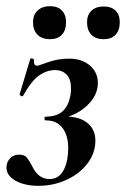

<svg xmlns="http://www.w3.org/2000/svg" viewBox="-20 -591 408 622"><path d="M205 -401Q245 -401 271 -379Q297 -357 297 -322Q297 -281 260.5 -247.5Q224 -214 168 -205L172 -213Q230 -217 259.5 -195.5Q289 -174 289 -136Q289 -95 263.5 -61.5Q238 -28 195.5 -8.5Q153 11 105 11Q60 11 30.5 -5.5Q1 -22 1 -48Q1 -65 12 -77.5Q23 -90 42 -90Q59 -90 66.5 -81Q74 -72 84 -53Q104 -11 140 -11Q186 -11 198 -76Q201 -94 201 -111Q201 -152 182.5 -176.5Q164 -201 129 -201Q124 -201 124 -207Q124 -213 129 -213Q166 -214 184 -231.5Q202 -249 208 -281Q210 -290 210 -306Q210 -335 195.5 -349.5Q181 -364 159 -364Q131 -364 106 -346Q81 -328 55 -281Q53 -279 52 -279Q49 -279 46 -281.5Q43 -284 44 -287L78 -400Q80 -402 82 -402Q85 -402 88 -400Q91 -398 90 -396V-391Q90 -378 101 -378Q104 -378 135.5 -389.5Q167 -401 205 -401ZM87 -519Q87 -543 102 -557Q117 -571 142 -571Q167 -571 180.5 -557Q194 -543 194 -519Q194 -493 180.5 -478.5Q167 -464 142 -464Q116 -464 101.5 -478.5Q87 -493 87 -519ZM262 -519Q262 -543 276.5 -556.5Q291 -570 316 -570Q341 -570 354.5 -556.5Q368 -543 368 -519Q368 -493 354.5 -478.5Q341 -464 316 -464Q290 -464 276 -478.5Q262 -493 262 -519Z"/></svg>

Font: Cormorant Garamond
Style: Bold Italic
Weight: 700
Italic angle: -10°
Designer: Christian Thalmann (Catharsis Fonts)
Foundry: Catharsis Fonts
Version: Version 4.000